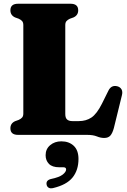

<svg xmlns="http://www.w3.org/2000/svg" viewBox="-20 -720 680 1025"><path d="M372.5 -627 353 -620Q341 -614.5 334.8 -607.2Q328.5 -600 328.5 -586V-111.5Q328.5 -90.5 338.2 -82Q348 -73.5 366 -73.5H401Q439.5 -73.5 468 -92.5Q496.5 -111.5 524 -166L558 -234.5Q573.5 -267.5 606 -259.5Q621.5 -255.5 628.8 -242.8Q636 -230 630.5 -210L588 -37Q580.5 -9 569.2 3.8Q558 16.5 536 16.5Q517 16.5 497 8.2Q477 0 444 0H76.5Q35.5 0 35.5 -35Q35.5 -61.5 60.5 -73L80 -80Q92 -85.5 98.2 -92.8Q104.5 -100 104.5 -114V-586Q104.5 -600 98.2 -607.2Q92 -614.5 80 -620L60.5 -627Q35.5 -638.5 35.5 -665Q35.5 -700 76.5 -700H356.5Q397.5 -700 397.5 -665Q397.5 -638.5 372.5 -627ZM296.5 173Q259 173 241.2 154.8Q223.5 136.5 223.5 108.5Q223.5 75.5 247.8 55Q272 34.5 307.5 34.5Q348.5 34.5 373.8 58.5Q399 82.5 399 128.5Q399 188.5 367.2 227.8Q335.5 267 263.5 284Q249 287.5 240 282.2Q231 277 229 266.5Q224 243.5 250.5 236Q296.5 226.5 314.8 212Q333 197.5 333 184.5Q333 173 318.5 173Z"/></svg>

Font: Fraunces 72pt Soft Black
Style: Regular
Weight: 900
Version: Version 1.000;[b76b70a41]